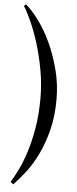

<svg xmlns="http://www.w3.org/2000/svg" viewBox="-66 -863 437 1096"><g transform="rotate(5 152.5 -315.0)"><path d="M38 187 54 200C76 177.3 99 150.3 123 119C147 87.7 169 51.2 189 9.5C209 -32.2 225.5 -79 238.5 -131C251.5 -183 258 -241 258 -305C258 -362.3 251 -418.2 237 -472.5C223 -526.8 205.3 -577.2 184 -623.5C162.7 -669.8 138.8 -710.8 112.5 -746.5C86.2 -782.2 61 -810 37 -830L26 -820C38.7 -800.7 53.2 -773 69.5 -737C85.8 -701 101.2 -659.8 115.5 -613.5C129.8 -567.2 141.8 -517.5 151.5 -464.5C161.2 -411.5 166 -358 166 -304C166 -240 161.5 -182.2 152.5 -130.5C143.5 -78.8 132.5 -32.7 119.5 8C106.5 48.7 92.7 83.8 78 113.5C63.3 143.2 50 167.7 38 187Z"/></g></svg>

Font: Libre Caslon Text
Style: Regular
Weight: 400
Designer: Pablo Impallari, Rodrigo Fuenzalida
Foundry: Pablo Impallari, Rodrigo Fuenzalida
Version: Version 1.000; ttfautohint (v0.93) -l 8 -r 50 -G 200 -x 14 -